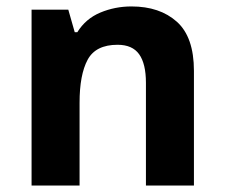

<svg xmlns="http://www.w3.org/2000/svg" viewBox="-20 -576 697 596"><path d="M388 -556Q476 -556 529 -508.5Q582 -461 582 -356V0H433V-319Q433 -378 412 -407.5Q391 -437 345 -437Q277 -437 252 -390.5Q227 -344 227 -257V0H78V-546H192L212 -476H220Q246 -518 291.5 -537Q337 -556 388 -556Z"/></svg>

Font: Noto Sans Adlam Unjoined
Style: Regular
Weight: 400
Designer: Mark Jamra, Neil Patel
Foundry: JamraPatel LLC
Version: Version 3.001